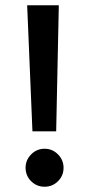

<svg xmlns="http://www.w3.org/2000/svg" viewBox="-20 -700 337 728"><path d="M103 -202 83 -680H203L193 -202ZM77 -64Q77 -93 98 -114.5Q119 -136 149 -136Q179 -136 200 -114.5Q221 -93 221 -64Q221 -34 200 -13Q179 8 149 8Q119 8 98 -13Q77 -34 77 -64Z"/></svg>

Font: Martel Sans DemiBold
Style: Regular
Weight: 600
Designer: Dan Reynolds and Mathieu Réguer
Foundry: Dan Reynolds and Mathieu Réguer
Version: Version 1.001;PS 001.001;hotconv 1.0.70;makeotf.lib2.5.58329